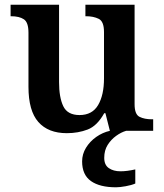

<svg xmlns="http://www.w3.org/2000/svg" viewBox="-20 -556 695 816"><path d="M264 10Q185 10 143 -37.5Q101 -85 101 -187V-417Q101 -461 81.5 -474Q62 -487 27 -487H25V-536H231V-207Q231 -142 249 -104.5Q267 -67 318 -67Q372 -67 397 -109.5Q422 -152 422 -223V-420Q422 -465 399.5 -476Q377 -487 346 -487H343V-536H552V-113Q552 -70 573 -59.5Q594 -49 625 -49H631V0H447L428 -75H423Q393 -21 352.5 -5.5Q312 10 264 10ZM473 240Q404 240 366.5 213.5Q329 187 329 130Q329 99 345.5 72Q362 45 389 26Q416 7 447 0H516Q495 6 473.5 21.5Q452 37 437.5 60Q423 83 423 115Q423 145 442.5 158.5Q462 172 492 172Q506 172 521.5 170Q537 168 555 164V224Q539 231 514 235.5Q489 240 473 240Z"/></svg>

Font: Noto Serif NP Hmong SemiBold
Style: Regular
Weight: 600
Designer: Dalton Maag Ltd
Foundry: Dalton Maag Ltd
Version: Version 1.001; ttfautohint (v1.8.4.7-5d5b)